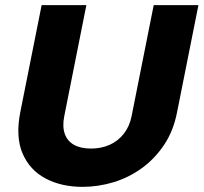

<svg xmlns="http://www.w3.org/2000/svg" viewBox="-20 -720 792 747"><path d="M142 -700H316L230 -268Q222 -228 232 -199.5Q242 -171 268 -156.5Q294 -142 334 -142Q374 -142 406.5 -156.5Q439 -171 461.5 -199.5Q484 -228 492 -268L578 -700H752L669 -284Q655 -211 618.5 -156.5Q582 -102 531.5 -65.5Q481 -29 421.5 -11Q362 7 301 7Q219 7 157.5 -25.5Q96 -58 68 -122.5Q40 -187 59 -284Z"/></svg>

Font: Albert Sans Black
Style: Italic
Weight: 900
Italic angle: -11.25°
Designer: Andreas Rasmussen
Foundry: a.Foundry
Version: Version 1.025